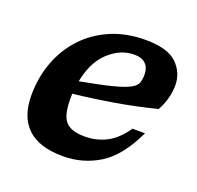

<svg xmlns="http://www.w3.org/2000/svg" viewBox="-101 -635 773 754"><g transform="rotate(20 285.5 -258.0)"><path d="M507.5 -183Q456 -73.5 387 -30.8Q318 12 235 12Q135 12 86 -34.8Q37 -81.5 37 -171Q37 -245 61 -310Q85 -375 130.5 -424Q176 -473 240.5 -500.8Q305 -528.5 385.5 -528.5Q477.5 -528.5 516.2 -491Q555 -453.5 555 -400.5Q555 -374.5 547.8 -346.2Q540.5 -318 525.5 -291Q441.5 -269.5 353.8 -254.8Q266 -240 186 -231.5Q185.5 -220.5 185.5 -209Q185.5 -141 208.8 -115.5Q232 -90 289 -90Q337.5 -90 379 -111.2Q420.5 -132.5 455 -183ZM363 -459Q306.5 -459 258 -415Q209.5 -371 193 -286Q278 -301.5 325.8 -313.8Q373.5 -326 395 -337.8Q416.5 -349.5 421.8 -364Q427 -378.5 427 -399Q427 -426.5 411 -442.8Q395 -459 363 -459Z"/></g></svg>

Font: Newsreader 6pt SemiBold
Style: Italic
Weight: 600
Italic angle: -17°
Designer: Hugues Gentile
Foundry: Production Type
Version: Version 1.003; ttfautohint (v1.8.3)